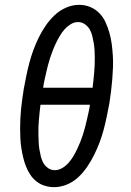

<svg xmlns="http://www.w3.org/2000/svg" viewBox="-20 -764 540 792"><path d="M203 8Q183 8 164 2Q145 -4 130 -16Q115 -28 104.5 -44Q94 -60 87 -78Q80 -96 75.5 -115Q71 -134 68 -153.5Q65 -173 64 -193Q63 -213 63 -233.5Q63 -254 64 -274.5Q65 -295 67 -315.5Q69 -336 72 -356.5Q75 -377 78 -397Q83 -424 88.5 -451Q94 -478 101 -504.5Q108 -531 117.5 -557Q127 -583 139.5 -608.5Q152 -634 168 -657.5Q184 -681 205 -701Q226 -721 252.5 -732.5Q279 -744 306 -744Q331 -744 352.5 -735Q374 -726 390 -709.5Q406 -693 415.5 -672Q425 -651 431.5 -628Q438 -605 441 -581.5Q444 -558 445.5 -534Q447 -510 446 -485Q445 -460 443 -435.5Q441 -411 438 -386.5Q435 -362 431 -337Q426 -311 420.5 -284Q415 -257 408 -230.5Q401 -204 391.5 -178.5Q382 -153 369.5 -127.5Q357 -102 341 -78Q325 -54 304 -34Q283 -14 256.5 -3Q230 8 203 8ZM158 -402H362Q364 -418 365.5 -433.5Q367 -449 368.5 -464.5Q370 -480 370.5 -495.5Q371 -511 371 -526.5Q371 -542 370 -557.5Q369 -573 366.5 -587.5Q364 -602 360.5 -616.5Q357 -631 349.5 -643.5Q342 -656 329.5 -664.5Q317 -673 302 -673Q286 -673 271.5 -664Q257 -655 246 -642.5Q235 -630 226.5 -615.5Q218 -601 211 -586.5Q204 -572 198 -556.5Q192 -541 187 -526Q182 -511 178 -495.5Q174 -480 170.5 -464.5Q167 -449 163.5 -433.5Q160 -418 158 -402ZM206 -62Q222 -62 237 -71Q252 -80 263 -92.5Q274 -105 282.5 -119.5Q291 -134 298 -148.5Q305 -163 311 -178Q317 -193 322 -208.5Q327 -224 331 -239.5Q335 -255 338.5 -270.5Q342 -286 345.5 -301.5Q349 -317 351 -332H147Q145 -317 143.5 -301.5Q142 -286 140.5 -270.5Q139 -255 138.5 -239.5Q138 -224 138.5 -208.5Q139 -193 139.5 -178Q140 -163 142.5 -148Q145 -133 148.5 -118.5Q152 -104 159 -91.5Q166 -79 178.5 -70.5Q191 -62 206 -62Z"/></svg>

Font: Iosevka Curly Slab Oblique
Style: Regular
Weight: 400
Italic angle: -9°
Monospace: yes
Designer: Belleve Invis
Foundry: Belleve Invis
Version: Version 11.1.0; ttfautohint (v1.8.3)